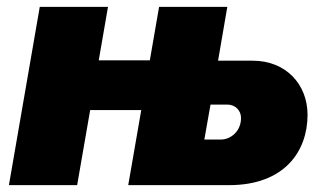

<svg xmlns="http://www.w3.org/2000/svg" viewBox="-20 -540 950 560"><path d="M444 -520 417 -364H268L295 -520H96L6 0H205L243 -219H392L354 0H648C811 0 877 -100 877 -205C877 -294 814 -363 717 -363H616L643 -520ZM576 -133 594 -235H643C666 -235 683 -218 683 -196C683 -157 653 -133 624 -133Z"/></svg>

Font: Fixel Display 20240404 Black
Style: Italic
Weight: 900
Italic angle: -10°
Designer: AlfaBravo + MacPaw
Foundry: Kyrylo Tkachov, Marchela Mozhyna, Serhii Makarenko, Maria Weinstein, Zakhar Kryvoshyya
Version: Version 1.211;Glyphs 3.2 (3225)